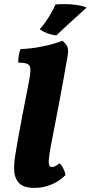

<svg xmlns="http://www.w3.org/2000/svg" viewBox="-20 -909 443 938"><path d="M150 9Q92 9 70 -18Q48 -45 49 -88Q49 -100 50 -115Q51 -130 55.5 -156.5Q60 -183 67.5 -227.5Q75 -272 88.5 -341.5Q102 -411 122 -513Q129 -551 128.5 -570.5Q128 -590 114.5 -596.5Q101 -603 69 -603Q69 -620 71.5 -637Q74 -654 80 -669Q132 -671 187 -682Q242 -693 285 -710Q303 -695 309.5 -679.5Q316 -664 309 -628Q290 -518 269.5 -409.5Q249 -301 228 -194Q220 -150 218.5 -128.5Q217 -107 221.5 -100Q226 -93 234 -93Q241 -93 249.5 -97Q258 -101 272 -111Q281 -102 289.5 -85.5Q298 -69 300 -54Q270 -23 230 -7Q190 9 150 9ZM255 -736Q209 -741 174 -766Q200 -795 221.5 -831Q243 -867 251 -887Q262 -888 273 -888.5Q284 -889 295 -889Q327 -889 356 -884.5Q385 -880 403 -872Q360 -833 321.5 -798Q283 -763 255 -736Z"/></svg>

Font: Vollkorn ExtraBold
Style: Italic
Weight: 800
Italic angle: -11°
Designer: Friedrich Althausen
Foundry: Friedrich Althausen
Version: Version 5.000; ttfautohint (v1.8.3)